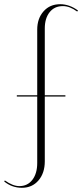

<svg xmlns="http://www.w3.org/2000/svg" viewBox="-83 -726 391 913"><path d="M21 167Q-26 167 -63 137L-60 132Q-22 159 9 159Q48 159 71 129Q94 99 94 49V-267H-3V-273H94V-585Q94 -638 124 -672Q154 -706 203 -706Q247 -706 288 -676L284 -671Q249 -697 216 -697Q176 -697 153 -668Q130 -639 130 -591V-273H228V-267H130V41Q130 97 100 132Q70 167 21 167Z"/></svg>

Font: Moniqa ExtLt Narrow Display
Style: Regular
Weight: 200
Width: 4
Designer: Rajesh Rajput
Foundry: Rajesh Rajput
Version: Version 1.000